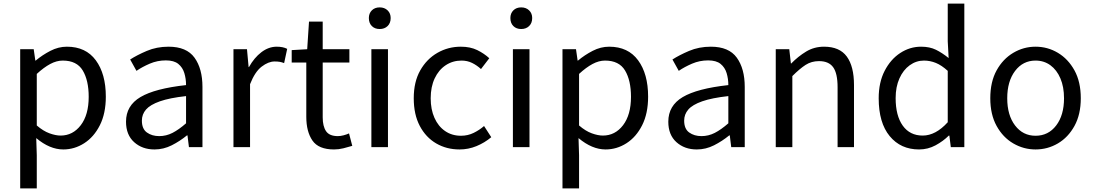

<svg xmlns="http://www.w3.org/2000/svg" viewBox="-20 -816 6067 1065"><path d="M92 229V-543H167L176 -480H178Q215 -511 259.5 -534Q304 -557 351 -557Q456 -557 511.5 -481.5Q567 -406 567 -280Q567 -187 534 -121.5Q501 -56 447 -21.5Q393 13 331 13Q256 13 181 -50L184 45V229ZM316 -64Q384 -64 428 -121.5Q472 -179 472 -279Q472 -370 439 -425Q406 -480 328 -480Q294 -480 258.5 -461Q223 -442 184 -406V-120Q220 -89 254.5 -76.5Q289 -64 316 -64Z M837 13Q769 13 724 -27.5Q679 -68 679 -141Q679 -230 759 -277.5Q839 -325 1012 -344Q1012 -379 1002.5 -410.5Q993 -442 969 -461.5Q945 -481 900 -481Q853 -481 811 -463Q769 -445 737 -423L702 -486Q739 -510 794 -533.5Q849 -557 915 -557Q1015 -557 1059 -496Q1103 -435 1103 -334V0H1028L1020 -65H1017Q978 -33 932.5 -10Q887 13 837 13ZM863 -61Q902 -61 937 -79Q972 -97 1012 -132V-283Q921 -273 867 -254Q813 -235 790 -208.5Q767 -182 767 -147Q767 -101 795 -81Q823 -61 863 -61Z M1275 0V-543H1350L1359 -444H1361Q1390 -496 1430 -526.5Q1470 -557 1515 -557Q1550 -557 1573 -545L1556 -466Q1543 -471 1531.5 -473Q1520 -475 1503 -475Q1469 -475 1431.5 -446.5Q1394 -418 1367 -349V0Z M1833 13Q1747 13 1713 -36.5Q1679 -86 1679 -168V-469H1598V-538L1684 -543L1694 -696H1770V-543H1918V-469H1770V-165Q1770 -116 1788.5 -88.5Q1807 -61 1854 -61Q1869 -61 1886 -65.5Q1903 -70 1916 -76L1934 -7Q1911 0 1885 6.5Q1859 13 1833 13Z M2040 0V-543H2132V0ZM2086 -655Q2059 -655 2042.5 -671.5Q2026 -688 2026 -716Q2026 -742 2042.5 -758.5Q2059 -775 2086 -775Q2113 -775 2130 -758.5Q2147 -742 2147 -716Q2147 -688 2130 -671.5Q2113 -655 2086 -655Z M2529 13Q2457 13 2399.5 -20.5Q2342 -54 2308.5 -117.5Q2275 -181 2275 -271Q2275 -362 2311 -425.5Q2347 -489 2406.5 -523Q2466 -557 2536 -557Q2589 -557 2627.5 -538Q2666 -519 2694 -493L2648 -433Q2625 -454 2598.5 -467Q2572 -480 2540 -480Q2491 -480 2452 -454Q2413 -428 2391 -381Q2369 -334 2369 -271Q2369 -209 2390 -162Q2411 -115 2449 -89Q2487 -63 2537 -63Q2575 -63 2607.5 -79Q2640 -95 2665 -117L2705 -55Q2668 -24 2623 -5.5Q2578 13 2529 13Z M2825 0V-543H2917V0ZM2871 -655Q2844 -655 2827.5 -671.5Q2811 -688 2811 -716Q2811 -742 2827.5 -758.5Q2844 -775 2871 -775Q2898 -775 2915 -758.5Q2932 -742 2932 -716Q2932 -688 2915 -671.5Q2898 -655 2871 -655Z M3100 229V-543H3175L3184 -480H3186Q3223 -511 3267.5 -534Q3312 -557 3359 -557Q3464 -557 3519.5 -481.5Q3575 -406 3575 -280Q3575 -187 3542 -121.5Q3509 -56 3455 -21.5Q3401 13 3339 13Q3264 13 3189 -50L3192 45V229ZM3324 -64Q3392 -64 3436 -121.5Q3480 -179 3480 -279Q3480 -370 3447 -425Q3414 -480 3336 -480Q3302 -480 3266.5 -461Q3231 -442 3192 -406V-120Q3228 -89 3262.5 -76.5Q3297 -64 3324 -64Z M3845 13Q3777 13 3732 -27.5Q3687 -68 3687 -141Q3687 -230 3767 -277.5Q3847 -325 4020 -344Q4020 -379 4010.5 -410.5Q4001 -442 3977 -461.5Q3953 -481 3908 -481Q3861 -481 3819 -463Q3777 -445 3745 -423L3710 -486Q3747 -510 3802 -533.5Q3857 -557 3923 -557Q4023 -557 4067 -496Q4111 -435 4111 -334V0H4036L4028 -65H4025Q3986 -33 3940.5 -10Q3895 13 3845 13ZM3871 -61Q3910 -61 3945 -79Q3980 -97 4020 -132V-283Q3929 -273 3875 -254Q3821 -235 3798 -208.5Q3775 -182 3775 -147Q3775 -101 3803 -81Q3831 -61 3871 -61Z M4283 0V-543H4358L4367 -464H4369Q4407 -503 4451.5 -530Q4496 -557 4551 -557Q4637 -557 4677 -502.5Q4717 -448 4717 -344V0H4626V-332Q4626 -409 4601.5 -443Q4577 -477 4523 -477Q4481 -477 4448.5 -456Q4416 -435 4375 -394V0Z M5078 13Q4976 13 4915 -61Q4854 -135 4854 -271Q4854 -359 4887 -423Q4920 -487 4973.5 -522Q5027 -557 5089 -557Q5137 -557 5171.5 -540Q5206 -523 5242 -494L5237 -587V-796H5329V0H5254L5246 -64H5243Q5212 -33 5169.5 -10Q5127 13 5078 13ZM5098 -64Q5170 -64 5237 -138V-423Q5203 -454 5171 -467Q5139 -480 5105 -480Q5062 -480 5026 -454Q4990 -428 4969 -381Q4948 -334 4948 -272Q4948 -174 4987.5 -119Q5027 -64 5098 -64Z M5724 13Q5658 13 5600.5 -20.5Q5543 -54 5508 -117.5Q5473 -181 5473 -271Q5473 -362 5508 -425.5Q5543 -489 5600.5 -523Q5658 -557 5724 -557Q5791 -557 5848 -523Q5905 -489 5940 -425.5Q5975 -362 5975 -271Q5975 -181 5940 -117.5Q5905 -54 5848 -20.5Q5791 13 5724 13ZM5724 -63Q5795 -63 5838.5 -120Q5882 -177 5882 -271Q5882 -334 5862 -381Q5842 -428 5806.5 -454Q5771 -480 5724 -480Q5654 -480 5610.5 -422.5Q5567 -365 5567 -271Q5567 -177 5610.5 -120Q5654 -63 5724 -63Z"/></svg>

Font: Source Han Sans
Style: Regular
Weight: 400
Designer: Ryoko NISHIZUKA Ë•øÂ°öÊ∂ºÂ≠ê (kana, bopomofo & ideographs); Paul D. Hunt (Latin, Greek & Cyrillic); Sandoll Communicatio
Foundry: Adobe
Version: Version 2.004;hotconv 1.0.118;makeotfexe 2.5.65603